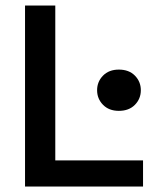

<svg xmlns="http://www.w3.org/2000/svg" viewBox="-20 -678 612 698"><path d="M500 -95V0H71V-658H181V-95ZM412 -425Q449 -425 470.5 -403Q492 -381 492 -350Q492 -319 470.5 -297Q449 -275 412 -275Q376 -275 354.5 -297Q333 -319 333 -350Q333 -381 354.5 -403Q376 -425 412 -425Z"/></svg>

Font: Codetta
Style: Bold
Weight: 700
Designer: Ulrich Proeller
Foundry: PROSA GmbH
Version: Version 2.00;September 29, 2018;FontCreator 11.5.0.2427 64-b